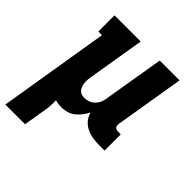

<svg xmlns="http://www.w3.org/2000/svg" viewBox="-206 -665 1006 1006"><g transform="rotate(45 296.5 -162.5)"><path d="M-7 205 94 -410H67V-530H261L209 -216Q207 -204 206 -192.5Q205 -181 206 -169.5Q207 -158 210.5 -147.5Q214 -137 220.5 -128.5Q227 -120 237.5 -116Q248 -112 260 -112Q275 -112 290 -117Q305 -122 317 -133Q329 -144 336 -158.5Q343 -173 345 -188L402 -530H549L485 -144Q484 -137 484.5 -131Q485 -125 489 -120.5Q493 -116 499 -114Q505 -112 511 -112H531V8H491Q466 8 441.5 4Q417 0 395.5 -11Q374 -22 359 -40Q344 -58 338 -82Q329 -63 316 -46Q303 -29 286.5 -16Q270 -3 249.5 2.5Q229 8 210 8Q198 8 187 6.5Q176 5 165 2Q166 27 163.5 52.5Q161 78 156 102L139 205Z"/></g></svg>

Font: Iosevka Curly Slab HvExObl
Style: Regular
Weight: 900
Width: 7
Italic angle: -9°
Monospace: yes
Designer: Belleve Invis
Foundry: Belleve Invis
Version: Version 11.1.0; ttfautohint (v1.8.3)